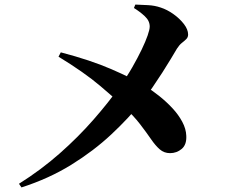

<svg xmlns="http://www.w3.org/2000/svg" viewBox="-20 -790 1040 840"><path d="M63 14Q160 -47 241.5 -119Q323 -191 389 -266.5Q455 -342 504 -411Q535 -454 559 -496Q583 -538 600 -573.5Q617 -609 626 -635Q635 -661 635 -674Q635 -699 613.5 -719Q592 -739 566 -755L572 -770Q598 -769 627.5 -767.5Q657 -766 683 -757Q711 -748 738.5 -728.5Q766 -709 784.5 -685Q803 -661 803 -639Q803 -627 795 -619Q787 -611 776 -602.5Q765 -594 754 -577Q744 -560 727.5 -532.5Q711 -505 690.5 -473Q670 -441 647 -407.5Q624 -374 600 -344Q543 -273 466.5 -201.5Q390 -130 292.5 -69.5Q195 -9 74 30ZM724 -120Q698 -120 679 -136.5Q660 -153 640.5 -181.5Q621 -210 593 -246.5Q565 -283 521 -324Q488 -355 418.5 -414Q349 -473 236 -542L246 -561Q376 -527 467 -487.5Q558 -448 611 -416Q644 -396 676 -370.5Q708 -345 734.5 -316.5Q761 -288 777.5 -257Q794 -226 795 -196Q797 -157 775 -138.5Q753 -120 724 -120Z"/></svg>

Font: Noto Serif TC ExtraBold
Style: Regular
Weight: 800
Designer: Ryoko NISHIZUKA 西塚涼子 (kana & ideographs); Frank Grießhammer (Latin, Greek & Cyrillic); Wenlong ZHANG 张文龙 (bopomofo); San
Foundry: Adobe
Version: Version 2.002-H1;hotconv 1.1.0;makeotfexe 2.6.0